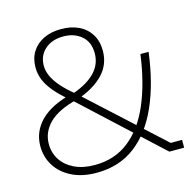

<svg xmlns="http://www.w3.org/2000/svg" viewBox="-110 -874 1015 997"><g transform="rotate(-15 397.0 -375.5)"><path d="M700.5 -42H761.5V0H682L264.5 -386.5Q209 -431 178.5 -467.8Q148 -504.5 135.8 -536.8Q123.5 -569 123.5 -601Q123.5 -650 146 -685.8Q168.5 -721.5 208.8 -741Q249 -760.5 303 -760.5L304.5 -720.5Q243 -720.5 205.2 -687Q167.5 -653.5 167.5 -599Q167.5 -572.5 179.8 -544.2Q192 -516 219.5 -484Q247 -452 293.5 -414.5ZM668 -528.5H712Q691 -364 637.8 -243.5Q584.5 -123 498 -57.2Q411.5 8.5 290.5 8.5Q212.5 8.5 156.8 -19.5Q101 -47.5 71.5 -94.8Q42 -142 42 -200.5Q42 -279 99.2 -336.5Q156.5 -394 275.5 -423L280.5 -422Q359 -450 399.5 -492.8Q440 -535.5 440 -594Q440 -654.5 401.5 -687.5Q363 -720.5 304.5 -720.5L303 -760.5Q356.5 -760.5 397.2 -741Q438 -721.5 461 -684.5Q484 -647.5 484 -596Q484 -522.5 434.8 -470.5Q385.5 -418.5 293 -386H288.5Q182 -359 134.8 -311Q87.5 -263 87.5 -200Q87.5 -152 112.2 -114.2Q137 -76.5 182.5 -54.8Q228 -33 290.5 -33Q398.5 -33 475.5 -93.8Q552.5 -154.5 600 -265.8Q647.5 -377 668 -528.5Z"/></g></svg>

Font: Hepta Slab Light
Style: Regular
Weight: 300
Designer: Michael LaGattuta
Foundry: Michael LaGattuta
Version: Version 1.102